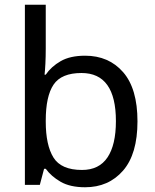

<svg xmlns="http://www.w3.org/2000/svg" viewBox="-20 -780 655 810"><path d="M173 -575Q173 -541 171.5 -511.5Q170 -482 168 -465H173Q196 -499 236 -522Q276 -545 339 -545Q439 -545 499.5 -475.5Q560 -406 560 -268Q560 -130 499 -60Q438 10 339 10Q276 10 236 -13Q196 -36 173 -68H166L148 0H85V-760H173ZM324 -472Q239 -472 206 -423Q173 -374 173 -271V-267Q173 -168 205.5 -115.5Q238 -63 326 -63Q398 -63 433.5 -116Q469 -169 469 -269Q469 -472 324 -472Z"/></svg>

Font: Noto Sans Rejang
Style: Regular
Weight: 400
Designer: Monotype Design Team
Foundry: Monotype Imaging Inc.
Version: Version 2.001; ttfautohint (v1.8.4.7-5d5b)